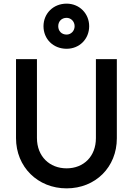

<svg xmlns="http://www.w3.org/2000/svg" viewBox="-20 -1025 730 1055"><path d="M346 10C505 10 622 -107 622 -265V-700H507V-266C507 -165 439 -100 346 -100C253 -100 183 -165 183 -267V-700H68V-266C68 -108 187 10 346 10ZM219 -881C219 -811 272 -757 346 -757C417 -757 470 -811 470 -881C470 -950 417 -1005 346 -1005C272 -1005 219 -950 219 -881ZM300 -881C300 -907 318 -927 346 -927C370 -927 390 -907 390 -881C390 -855 370 -835 346 -835C318 -835 300 -855 300 -881Z"/></svg>

Font: MV Cash Medium
Style: Regular
Weight: 500
Designer: Rodrigo Fuenzalida
Foundry: fragTYPE
Version: Version 1.100;Glyphs 3.1.2 (3151)